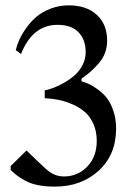

<svg xmlns="http://www.w3.org/2000/svg" viewBox="-20 -691 495 721"><path d="M416 -208Q416 -109.9 350.6 -50Q285.2 9.8 185.5 9.8Q151.4 9.8 123.8 4.4Q96.2 -1 76.4 -11.7Q56.6 -22.5 45.2 -31Q33.7 -39.6 20 -52.7V-67.4L79.6 -126L121.1 -85.9Q155.3 -52.7 167 -44.9Q190.9 -28.3 219.7 -28.3Q271.5 -28.3 307.4 -65.2Q343.3 -102.1 343.3 -162.1Q343.3 -196.8 331.3 -224.4Q319.3 -252 300.3 -269Q281.2 -286.1 254.6 -298.1Q228 -310.1 202.4 -315.4Q176.8 -320.8 147.9 -322.3V-351.6Q162.6 -354.5 179.9 -360.8Q197.3 -367.2 219.5 -379.6Q241.7 -392.1 259.5 -407.5Q277.3 -422.9 289.6 -446Q301.8 -469.2 301.8 -495.1Q301.8 -541 275.4 -569.3Q249 -597.7 196.3 -597.7Q102.1 -597.7 59.1 -488.3L39.1 -502.4Q43.5 -521.5 52.5 -541.7Q61.5 -562 78.4 -585.7Q95.2 -609.4 116.5 -627.7Q137.7 -646 169.7 -658.4Q201.7 -670.9 238.8 -670.9Q304.2 -670.9 343.3 -635.5Q382.3 -600.1 382.3 -538.1Q382.3 -513.7 374.3 -492.2Q366.2 -470.7 350.1 -452.4Q334 -434.1 320.6 -422.4Q307.1 -410.6 286.1 -395.5V-385.7Q301.8 -380.9 315.4 -374.8Q329.1 -368.7 348.6 -354.2Q368.2 -339.8 382.1 -321.8Q396 -303.7 406 -273.9Q416 -244.1 416 -208Z"/></svg>

Font: Happy Times at the IKOB
Style: Regular
Weight: 400
Designer: Lucas Le Bihan
Foundry: Lucas Le Bihan
Version: Version 1.000;PS 1.0;hotconv 1.0.88;makeotf.lib2.5.647800